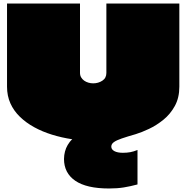

<svg xmlns="http://www.w3.org/2000/svg" viewBox="-20 -770 1060 1092"><path d="M600 302Q472 302 408 258Q344 214 344 134Q344 123 345.5 112.5Q347 102 349.5 92Q352 82 356 72.5Q360 63 365 54.5Q370 46 376.5 37.5Q383 29 391 22Q331 13 276 -4Q221 -21 174.5 -46.5Q128 -72 93 -106Q58 -140 39 -182.5Q20 -225 20 -277Q20 -324 20 -374Q20 -424 20 -473Q20 -544 20 -613.5Q20 -683 20 -750H435Q435 -641 435 -546Q435 -451 435 -356Q435 -341 441.5 -330Q448 -319 458.5 -311.5Q469 -304 482.5 -300Q496 -296 510 -296Q539 -296 562 -311Q585 -326 585 -355Q585 -403 585 -450Q585 -497 585 -545Q585 -593 585 -644Q585 -695 585 -750H1000Q1000 -674 1000 -594Q1000 -514 1000 -433.5Q1000 -353 1000 -277Q1000 -214 974.5 -167.5Q949 -121 909.5 -89Q870 -57 827.5 -37Q785 -17 752 -7Q703 7 672.5 17.5Q642 28 627.5 38.5Q613 49 613 64Q613 80 630.5 89.5Q648 99 679 99Q702 99 721 95.5Q740 92 762 83V279Q721 290 684 296Q647 302 600 302Z"/></svg>

Font: Climate Crisis
Style: Regular
Weight: 400
Version: Version 1.003